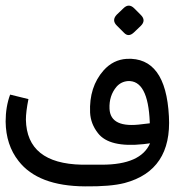

<svg xmlns="http://www.w3.org/2000/svg" viewBox="-78 -662 621 682"><path d="M398.8 -632.4 422.3 -608.8Q441.6 -589.6 422.3 -570.3L397.7 -546.8Q378.4 -528.6 362.4 -545.7L337.8 -570.3Q317.5 -589.6 336.7 -609.9L360.3 -632.4Q379.5 -651.6 398.8 -632.4ZM428 -221 454 -224V-228Q448 -378 376 -374Q352 -372 336 -354Q309 -322 311 -276Q314 -205 428 -221ZM522 -249Q533 -57 365 -12Q315 1 224 0Q57 -1 -12 -90Q-57 -147 -58 -230Q-58 -283 -42 -326L23 -310Q14 -265 14 -237Q17 -81 213 -77Q231 -77 284 -77Q422 -77 455 -153L432 -150Q310 -137 270 -189Q244 -222 242 -262Q238 -353 290 -412Q324 -450 372 -453Q511 -460 522 -249Z"/></svg>

Font: Vazir Code
Style: Code
Weight: 400
Foundry: DejaVu fonts team - Redesigned by Saber Rastikerdar
Version: Version 1.1.2